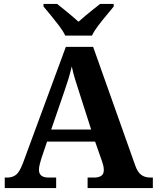

<svg xmlns="http://www.w3.org/2000/svg" viewBox="-20 -951 793 971"><path d="M4 0V-53H16Q43 -53 61 -67Q79 -81 96 -126L313 -714H451L664 -114Q676 -80 694.5 -66.5Q713 -53 741 -53H753V0H423V-53H456Q478 -53 491.5 -61.5Q505 -70 505 -91Q505 -103 502 -115Q499 -127 496 -135L461 -235H218L189 -149Q185 -137 181 -120.5Q177 -104 177 -92Q177 -53 226 -53H264V0ZM239 -296H441L382 -480Q371 -514 360.5 -547.5Q350 -581 343 -615Q335 -581 325.5 -550Q316 -519 304 -485ZM310 -771Q299 -794 279 -820.5Q259 -847 237.5 -873Q216 -899 200 -918V-931H269Q290 -915 322.5 -888Q355 -861 377 -841Q392 -855 412 -871.5Q432 -888 452 -904Q472 -920 486 -931H555V-918Q540 -899 518 -873Q496 -847 476 -820.5Q456 -794 445 -771Z"/></svg>

Font: Noto Serif Myanmar
Style: Bold
Weight: 700
Designer: Ben Mitchell and the Monotype Design Team
Foundry: Monotype Imaging Inc.
Version: Version 2.106; ttfautohint (v1.8.4.7-5d5b)